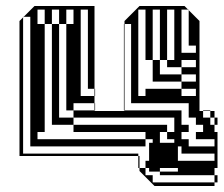

<svg xmlns="http://www.w3.org/2000/svg" viewBox="-20 -520 745 640"><path d="M417 -392V-416H395V-392ZM537 -320H561V-488H537ZM177 -440V-488H153V-440ZM513 -320V-488H489V-320ZM201 -440H225V-488H201ZM633 -344V-368H609V-486L607 -488H585V-344ZM633 -296V-320H585V-296ZM513 -320V-272H585V-248H633V-272H585V-296H537V-320ZM585 -200H633V-224H585V-248H489V-320H465V-488H441V-200H465V-224H585ZM177 -440V-128H225V-104H537V-80H561V-128H225V-152H201V-440ZM609 -80H585V-56H609V-32H695V-56H633V-80H657V-104H633V-128H609V-176H395V-152H585V-104H609ZM537 -56V-80H513V-44H561V-56ZM573 52V40H513V52ZM417 -368V-392H395V-368ZM417 -344V-368H395V-344ZM417 -320V-344H395V-320ZM417 -296V-320H395V-296ZM417 -272V-296H395V-272ZM417 -248V-272H395V-248ZM417 -224V-248H395V-224ZM417 -200V-224H395V-200ZM417 -200H395V-176H417ZM465 16H445V40H465ZM585 -32H573V16H695V-8H585ZM225 -80V-104H153V-440H129V-488H105V-440H129V-80H105V-56H465V-32H81V-464H59L95 -500H295V-224H297V-200H295V-224H273V-488H249V-200H295V-176H297V-152H295V-176H225V-152H295V-150H395V-152H393V-440H395V-416H417V-440H395V-450L445 -500H595L607 -488H609V-486L645 -450V-150H657V-128H681V-150H657V-152H681V-150H695V-128H705V-104H695V-128H681V-104H695V-80H705V40H695V64H705V88H695V64H513V52H477V40H465V64H489V88H695V100H495L445 50V40H441V0H45V-450L57 -462V-464H59L57 -462V-8H441V0H445V16H477V-44H489V-56H465V-80Z"/></svg>

Font: Rubik Broken Fax
Style: Regular
Weight: 400
Designer: Hubert and Fischer, NaN
Foundry: Hubert and Fischer, NaN
Version: Version 2.201